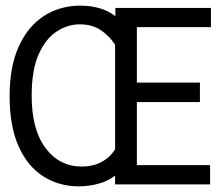

<svg xmlns="http://www.w3.org/2000/svg" viewBox="-20 -652 790 679"><path d="M258 7Q189 7 133.5 -28Q78 -63 46 -134Q14 -205 14 -312Q14 -416 46 -487Q78 -558 134.5 -595Q191 -632 265 -632Q299 -632 330 -623.5Q361 -615 388 -595V-624H726V-556H464V-360H687V-291H464V-68H723V0H387V-31Q361 -11 327 -2Q293 7 258 7ZM269 -63Q308 -63 338.5 -79Q369 -95 387 -124V-494Q366 -526 335.5 -546Q305 -566 262 -566Q220 -566 181 -541Q142 -516 117 -460.5Q92 -405 92 -313Q92 -194 141 -128.5Q190 -63 269 -63Z"/></svg>

Font: Inconsolata ExtraExpanded
Style: Regular
Weight: 400
Width: 8
Monospace: yes
Designer: Raph Levien, Cyreal, Brenton Simpson
Foundry: Raph Levien, Cyreal, Google
Version: Version 3.000; ttfautohint (v1.8.2.53-6de2)